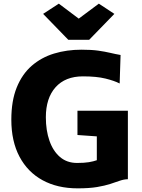

<svg xmlns="http://www.w3.org/2000/svg" viewBox="-20 -1023 776 1051"><path d="M42 -368Q42 -471 71.5 -544Q101 -617 153.5 -662.8Q206 -708.5 275.8 -729.8Q345.5 -751 426 -751Q480.5 -751 517.5 -745.8Q554.5 -740.5 583 -733.8Q611.5 -727 640 -722L635 -566Q606 -581 557.2 -593Q508.5 -605 434 -605Q337.5 -605 284.2 -545.5Q231 -486 231 -381Q231 -309 250.8 -252.5Q270.5 -196 308.5 -163.5Q346.5 -131 402 -131Q441 -131 466.5 -135.2Q492 -139.5 510 -146V-276.5L404 -284V-417H680V-42Q658.5 -41.5 636 -33.8Q613.5 -26 584 -16.2Q554.5 -6.5 511.5 0.8Q468.5 8 405 8Q294.5 8 213 -36.5Q131.5 -81 86.8 -165.2Q42 -249.5 42 -368ZM354 -805 216 -947 302 -1003 411 -921 521 -1003 606 -947 468 -805Z"/></svg>

Font: Merriweather Sans Black
Style: Regular
Weight: 900
Designer: Eben Sorkin
Foundry: Eben Sorkin
Version: Version 1.008; ttfautohint (v1.7.19-72a1) -l 8 -r 50 -G 200 